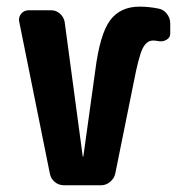

<svg xmlns="http://www.w3.org/2000/svg" viewBox="-20 -550 540 570"><path d="M451.2 -524.4Q465.8 -521.5 475.6 -508.8Q485.4 -496.1 485.4 -480.5V-450.2Q485.4 -438.5 474.6 -432.1Q463.9 -425.8 452.1 -427.7Q440.4 -429.7 434.6 -429.7Q415 -429.7 403.3 -405.8Q391.6 -381.8 377 -305.7L322.3 -35.2Q319.3 -20.5 307.1 -10.3Q294.9 0 280.3 0H169.9Q154.3 0 142.6 -9.8Q130.9 -19.5 127.9 -35.2L37.1 -485.4Q34.2 -498 42.5 -508.8Q50.8 -519.5 65.4 -519.5H131.8Q146.5 -519.5 157.7 -509.8Q168.9 -500 171.9 -485.4L225.6 -85.9Q225.6 -85 226.6 -85Q227.5 -85 227.5 -85.9L262.7 -339.8Q276.4 -448.2 306.6 -489.3Q336.9 -530.3 394.5 -530.3Q421.9 -530.3 451.2 -524.4Z"/></svg>

Font: Rounded-L Mgen+ 1mn bold
Style: Bold
Weight: 700
Designer: [Source Han Sans]
Ryoko NISHIZUKA  (kana & ideographs); Paul D. Hunt (Latin, Greek & Cyrillic); Wenlong ZHANG  (bopomofo
Version: Version 1.059.20150602